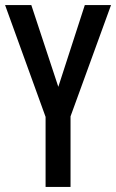

<svg xmlns="http://www.w3.org/2000/svg" viewBox="-20 -734 456 754"><path d="M209 -393 313 -714H416L257 -277V0H159V-275L0 -714H103Z"/></svg>

Font: Noto Sans Tamil ExtraCondensed Medium
Style: Regular
Weight: 500
Width: 2
Designer: Jelle Bosma - Monotype Design Team
Foundry: Monotype Imaging Inc.
Version: Version 2.004; ttfautohint (v1.8.4.7-5d5b)